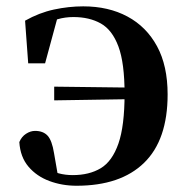

<svg xmlns="http://www.w3.org/2000/svg" viewBox="-20 -572 590 608"><path d="M222.4 16.2Q176.5 16.2 136.3 1.2Q96.2 -13.7 70.2 -44.2Q44.2 -74.8 41.2 -122.1Q48.4 -139.4 62.5 -148.4Q76.6 -157.5 90.9 -157.5Q116.7 -157.5 130.7 -142.4Q144.7 -127.2 151.1 -87L164.9 -7.6L111.1 -45.4Q145.1 -28.8 165.9 -23.1Q186.7 -17.5 210.4 -17.5Q262.6 -17.5 299 -39.3Q335.4 -61.1 355 -117.3Q374.5 -173.5 374.5 -274.6Q374.5 -372.4 355 -424.8Q335.5 -477.3 299.2 -497.7Q263 -518 212.6 -518Q185.8 -518 162.2 -511Q138.7 -503.9 113.8 -487.2L165.4 -528.6L122.8 -371.5H69.3L59.4 -506.5Q104 -531.7 150.9 -541.8Q197.8 -551.9 243.5 -551.9Q323.5 -551.9 383.5 -519.7Q443.6 -487.5 477.2 -425.7Q510.8 -363.9 510.8 -273.1Q510.8 -128.8 436.2 -56.3Q361.7 16.2 222.4 16.2ZM151.6 -254.2V-297.6L438.8 -294.1V-258.7Z"/></svg>

Font: Noto Serif HK ExtraLight
Style: Regular
Weight: 200
Designer: Ryoko NISHIZUKA 西塚涼子 (kana & ideographs); Frank Grießhammer (Latin, Greek & Cyrillic); Wenlong ZHANG 张文龙 (bopomofo); San
Foundry: Adobe
Version: Version 2.002-H1;hotconv 1.1.0;makeotfexe 2.6.0